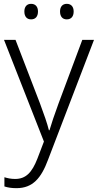

<svg xmlns="http://www.w3.org/2000/svg" viewBox="-20 -740 510 1001"><path d="M107 -680C107 -654 120 -639 142 -639C165 -639 178 -654 178 -680C178 -705 165 -720 142 -720C120 -720 107 -705 107 -680ZM293 -680C293 -654 306 -639 328 -639C351 -639 364 -654 364 -680C364 -705 351 -720 328 -720C306 -720 293 -705 293 -680ZM1 -532 209 -2 175 87C147 159 115 193 59 193C37 193 19 189 3 184V232C21 238 41 241 66 241C151 241 195 188 230 94L470 -532H409L285 -200C264 -143 247 -92 238 -61H235C226 -97 210 -143 188 -202L61 -532Z"/></svg>

Font: Noto Sans Malayalam Light
Style: Regular
Weight: 300
Designer: Jelle Bosma - Monotype Design Team
Foundry: Monotype Imaging Inc.
Version: Version 2.104